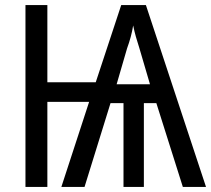

<svg xmlns="http://www.w3.org/2000/svg" viewBox="-20 -734 829 754"><path d="M553 -714H456L356 -411H166V-714H80V0H166V-334H330L221 0H312L414 -329H465V0H545V-329H594L698 0H789ZM503 -634C509 -603 518 -574 527 -546L569 -403H438L479 -544C490 -574 498 -603 503 -634Z"/></svg>

Font: Noto Sans Condensed
Style: Regular
Weight: 400
Width: 3
Designer: Monotype Design Team
Foundry: Monotype Imaging Inc.
Version: Version 2.013